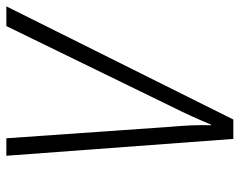

<svg xmlns="http://www.w3.org/2000/svg" viewBox="-95 -659 754 604"><g transform="rotate(-90 282.0 -357.0)"><path d="M147 0 94 -714H149L185 -200Q188 -167 189.5 -134Q191 -101 190 -70H192Q203 -97 217.5 -129Q232 -161 251 -199L502 -714H564L208 0Z"/></g></svg>

Font: Noto Sans SemiCondensed Light
Style: Italic
Weight: 300
Width: 4
Italic angle: -12°
Designer: Monotype Design Team
Foundry: Monotype Imaging Inc.
Version: Version 2.013; ttfautohint (v1.8.4.7-5d5b)